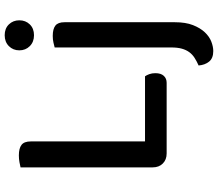

<svg xmlns="http://www.w3.org/2000/svg" viewBox="-74 -638 908 799"><g transform="rotate(-90 379.5 -239.0)"><path d="M140 1Q114 1 98 -15Q82 -31 82 -57V-607Q90 -609 103.5 -611.5Q117 -614 132 -614Q161 -614 175.5 -603Q190 -592 190 -564V-89H461Q466 -82 470 -71Q474 -60 474 -46Q474 -23 463 -11Q452 1 434 1ZM686 35Q686 80 674 110.5Q662 141 644 160Q626 179 605 187Q584 195 566 195Q536 195 522 177.5Q508 160 506 134Q524 126 538 117Q552 108 561.5 95Q571 82 576 64Q581 46 581 20V-465Q588 -467 601 -470Q614 -473 629 -473Q658 -473 672 -462Q686 -451 686 -424ZM569 -612Q569 -638 586.5 -655.5Q604 -673 632 -673Q660 -673 677 -655.5Q694 -638 694 -612Q694 -586 677 -568.5Q660 -551 632 -551Q604 -551 586.5 -568.5Q569 -586 569 -612Z"/></g></svg>

Font: Baloo Da 2 Medium
Style: Regular
Weight: 500
Designer: Noopur Datye, Sulekha Rajkumar and Ek Type
Foundry: Ek Type
Version: Version 1.640;hotconv 1.0.111;makeotfexe 2.5.65597; ttfautoh